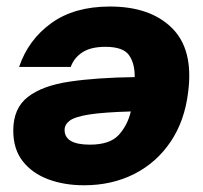

<svg xmlns="http://www.w3.org/2000/svg" viewBox="-20 -547 612 579"><path d="M311.5 -527.3Q433.1 -527.3 498.5 -462.6Q564 -397.9 547.4 -269.5Q537.1 -182.6 494.4 -119.4Q451.7 -56.2 384.5 -22.2Q317.4 11.7 233.4 11.7Q173.8 11.7 125.5 -6.3Q77.1 -24.4 48.6 -60.8Q20 -97.2 20 -153.3Q20 -220.2 63.7 -254.4Q107.4 -288.6 189.5 -300.8Q271.5 -313 386.2 -314.5Q386.7 -356 368.9 -380.9Q351.1 -405.8 297.9 -405.8Q253.9 -405.8 228.5 -389.2Q203.1 -372.6 193.4 -345.2H37.6Q65.4 -427.2 134.8 -477.3Q204.1 -527.3 311.5 -527.3ZM374.5 -210.9Q292 -208.5 248.8 -201.7Q205.6 -194.8 190.2 -183.1Q174.8 -171.4 174.8 -155.3Q174.8 -110.8 251 -110.8Q311.5 -110.8 338.1 -140.1Q364.7 -169.4 374.5 -210.9Z"/></svg>

Font: Inter Display ExtraBold
Style: Italic
Weight: 800
Italic angle: -9.39999°
Designer: Rasmus Andersson
Foundry: rsms
Version: Version 4.000;git-a52131595